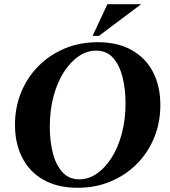

<svg xmlns="http://www.w3.org/2000/svg" viewBox="-20 -880 804 910"><path d="M443 -680Q538 -680 604.5 -642.5Q671 -605 705.5 -538Q740 -471 740 -382Q740 -300 711 -228.5Q682 -157 629 -103.5Q576 -50 504.5 -20Q433 10 348 10Q253 10 186.5 -27.5Q120 -65 85.5 -132.5Q51 -200 51 -288Q51 -371 80 -442Q109 -513 162 -566.5Q215 -620 286.5 -650Q358 -680 443 -680ZM356 -30Q399 -30 438 -56.5Q477 -83 508 -131Q539 -179 557 -245.5Q575 -312 575 -392Q575 -457 561 -513.5Q547 -570 516.5 -605Q486 -640 435 -640Q392 -640 353 -613.5Q314 -587 283 -539Q252 -491 234 -424.5Q216 -358 216 -278Q216 -213 230 -156.5Q244 -100 275 -65Q306 -30 356 -30ZM649 -860 449 -710H419L489 -860Z"/></svg>

Font: Brygada 1918
Style: Bold Italic
Weight: 700
Italic angle: -8°
Designer: Mateusz Machalski | Borys Kosmynka | Przemek Hoffer
Foundry: NIEPODLEGLA 2018
Version: Version 3.006